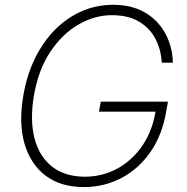

<svg xmlns="http://www.w3.org/2000/svg" viewBox="-20 -757 765 787"><path d="M323.2 9.8Q229.5 9.8 167.5 -36.6Q105.5 -83 80.8 -167Q56.2 -251 75.2 -363.3Q89.4 -447.8 122.8 -516.6Q156.2 -585.4 205.1 -634.8Q253.9 -684.1 314.5 -710.7Q375 -737.3 443.4 -737.3Q505.4 -737.3 551.3 -717Q597.2 -696.8 627.7 -662.4Q658.2 -627.9 673.1 -585.7Q688 -543.5 688.5 -500H643.1Q640.6 -550.3 618.7 -594.7Q596.7 -639.2 552.2 -667Q507.8 -694.8 438.5 -694.8Q367.7 -694.8 301.3 -656.2Q234.9 -617.7 185.8 -543.9Q136.7 -470.2 118.7 -363.3Q102.1 -261.7 122.1 -187.5Q142.1 -113.3 194.8 -73Q247.6 -32.7 328.1 -32.7Q399.4 -32.7 460.7 -65.9Q522 -99.1 564 -160.6Q606 -222.2 618.7 -307.1L633.3 -299.3H385.7L393.1 -340.3H668.5L661.1 -299.3Q645 -203.6 596.7 -134Q548.3 -64.5 477.5 -27.3Q406.7 9.8 323.2 9.8Z"/></svg>

Font: Inter Tight ExtraLight
Style: Italic
Weight: 250
Italic angle: -9.39999°
Designer: Rasmus Andersson
Foundry: rsms
Version: Version 3.004